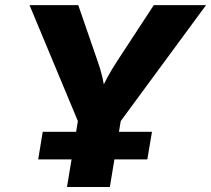

<svg xmlns="http://www.w3.org/2000/svg" viewBox="-20 -748 844 768"><path d="M248 0 291.5 -263.7 98.1 -727.5H293L370.1 -504.4Q381.8 -472.2 389.4 -439.5Q397 -406.7 403.3 -363.3H372.6Q392.6 -407.2 410.4 -439.9Q428.2 -472.7 449.2 -504.4L595.2 -727.5H804.2L462.9 -263.7L419.4 0ZM132.8 -110.4 150.9 -220.7H587.9L569.3 -110.4Z"/></svg>

Font: Inter ExtraBold
Style: Italic
Weight: 800
Italic angle: -9.3988°
Designer: Rasmus Andersson
Foundry: rsms
Version: Version 4.001;git-66647c0bb